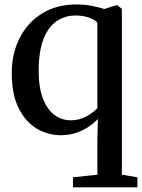

<svg xmlns="http://www.w3.org/2000/svg" viewBox="-20 -582 622 842"><path d="M300 239.5V195.5L407 184V23L409.5 -60.5Q393.5 -43 369.5 -26.8Q345.5 -10.5 314.8 0.2Q284 11 247 11Q190 11 141 -18.2Q92 -47.5 61.8 -107.8Q31.5 -168 31.5 -262Q31.5 -346.5 65.8 -414.5Q100 -482.5 163.8 -522.5Q227.5 -562.5 316 -562.5Q350.5 -562.5 382.5 -556.2Q414.5 -550 437.5 -542.5L489 -559H495L514.5 -543V184L582.5 195.5V239.5ZM289.5 -54.5Q317 -54.5 340 -63.2Q363 -72 380 -84.5Q397 -97 407 -107.5V-482.5Q400 -493.5 372.8 -503.8Q345.5 -514 311.5 -514Q265 -514 228.8 -489.5Q192.5 -465 171.5 -412.5Q150.5 -360 149.5 -276.5Q149 -200 167.8 -151Q186.5 -102 218.5 -78.2Q250.5 -54.5 289.5 -54.5Z"/></svg>

Font: Merriweather 36pt Medium
Style: Regular
Weight: 500
Version: Version 2.100